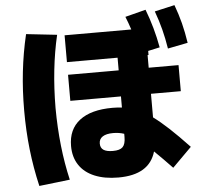

<svg xmlns="http://www.w3.org/2000/svg" viewBox="-58 -879 1053 989"><g transform="rotate(-5 469.0 -384.5)"><path d="M286.1 -141.6Q286.1 -228 345.5 -273.7Q404.8 -319.3 515.6 -319.3Q541 -319.3 564.5 -316.4V-374H302.7V-508.8H564.5V-574.2H302.7V-712.9H647.5Q635.7 -749 623 -780.3L729.5 -807.6Q766.1 -712.9 785.2 -608.4L724.6 -595.2V-574.2H719.7V-508.8H874V-374H719.7V-252Q755.9 -225.6 799.3 -185.3Q842.8 -145 900.4 -84L800.8 15.6Q753.9 -33.7 709.5 -76.7Q692.4 -17.6 644 11.7Q595.7 41 515.6 41Q443.8 41 392.1 19.3Q340.3 -2.4 313.2 -43.5Q286.1 -84.5 286.1 -141.6ZM776.4 -794.9 879.9 -818.4Q897.9 -770 910.2 -722.2Q922.4 -674.3 930.7 -619.1L827.1 -598.6Q818.4 -652.8 806.4 -699.2Q794.4 -745.6 776.4 -794.9ZM61.5 -343.8Q61.5 -448.7 72.3 -544.7Q83 -640.6 105.5 -736.3L264.6 -718.8Q224.6 -547.9 223.6 -343.8Q224.6 -140.6 264.6 30.3L105.5 48.8Q83 -47.4 72.3 -143.3Q61.5 -239.3 61.5 -343.8ZM499 -97.7Q535.2 -97.7 549.8 -112.5Q564.5 -127.4 564.5 -164.1V-180.7Q538.1 -189.5 507.8 -189.5Q472.2 -189.5 453.4 -177.2Q434.6 -165 434.6 -141.6Q434.6 -119.1 450.4 -108.4Q466.3 -97.7 499 -97.7Z"/></g></svg>

Font: Pretendard JP Black
Style: Regular
Weight: 900
Designer: Base glyphs from Inter by Rasmus Andersson; Hangeul glyphs from Noto Sans CJK(Source Han Sans) by Jang Soo-young and Kan
Foundry: Kil Hyung-jin
Version: Version 1.309